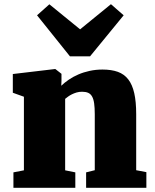

<svg xmlns="http://www.w3.org/2000/svg" viewBox="-20 -901 745 921"><path d="M44.4 -74.2 94.7 -84V-437L41.5 -456.1V-545.9L243.2 -569.8H245.6L274.9 -546.9V-513.2L273.9 -489.7Q289.6 -504.9 310.3 -519Q331.1 -533.2 356 -543.9Q380.9 -554.7 410.2 -561Q439.5 -567.4 471.7 -567.4Q514.6 -567.4 545.2 -556.4Q575.7 -545.4 595.2 -520.3Q614.7 -495.1 624 -454.1Q633.3 -413.1 633.3 -353.5V-84.5L682.1 -75.2V0H393.1V-74.2L434.6 -84.5V-353Q434.6 -384.3 431.6 -405Q428.7 -425.8 421.6 -438.2Q414.6 -450.7 402.8 -455.8Q391.1 -460.9 373.5 -460.9Q359.4 -460.9 347.2 -457.3Q335 -453.6 324.7 -448.5Q314.5 -443.4 306.4 -437.5Q298.3 -431.6 292.5 -426.8V-84L341.3 -74.2V0H44.4ZM157.7 -827.6 216.8 -880.4 364.3 -760.3 512.2 -880.9 573.2 -827.6 412.1 -630.9H315.4Z"/></svg>

Font: Merriweather UltraBold
Style: Regular
Weight: 900
Designer: Eben Sorkin ( sorkintype@gmail.com )
Foundry: Eben Sorkin
Version: Version 1.570; ttfautohint (v1.3) -l 8 -r 32 -G 0 -x 0 -H 60